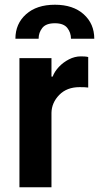

<svg xmlns="http://www.w3.org/2000/svg" viewBox="-20 -791 418 811"><path d="M352.6 -550.1V-421.2Q346.2 -422.2 336.1 -422.6Q326 -422.9 316.1 -422.9Q262.4 -422.9 230.3 -390.1Q198.2 -357.2 197.4 -314.3V0H62.1V-545.5H197.4V-467.3H202.4Q210.2 -488.6 228.5 -508.2Q246.8 -527.7 271.3 -540.3Q295.8 -552.9 321.7 -552.9Q328.8 -552.9 337.7 -552.4Q346.6 -551.8 352.6 -550.1ZM378.2 -627.5H279.8Q279.8 -653.1 264.4 -672.9Q248.9 -692.8 212 -692.8Q174 -692.8 158.6 -672.9Q143.1 -653.1 143.1 -627.5H45.1Q45.1 -690.7 90 -730.8Q134.9 -771 212 -771Q288.7 -771 333.5 -730.8Q378.2 -690.7 378.2 -627.5Z"/></svg>

Font: Interface
Style: Bold
Weight: 700
Designer: Rasmus Andersson
Foundry: rsms
Version: Version 1.8